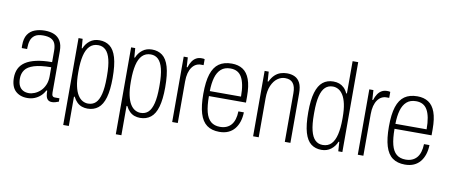

<svg xmlns="http://www.w3.org/2000/svg" viewBox="-75 -1036 3563 1521"><g transform="rotate(10 1706.5 -275.0)"><path d="M166 12Q136 12 112 3Q88 -6 70.5 -23Q53 -40 44 -66.5Q35 -93 35 -128Q35 -170 50.5 -202Q66 -234 99 -256Q132 -278 185 -290Q238 -302 312 -302V-392Q312 -428 302.5 -451Q293 -474 269.5 -486Q246 -498 206 -498Q162 -498 139 -481.5Q116 -465 107.5 -438.5Q99 -412 99 -380V-370H56Q55 -375 55 -380Q55 -385 55 -392Q55 -448 76 -479.5Q97 -511 133 -524.5Q169 -538 213 -538Q257 -538 289 -524Q321 -510 339 -479.5Q357 -449 357 -399V-65Q357 -46 363 -38Q369 -30 380 -30H419V-3Q406 2 392.5 6Q379 10 365 10Q343 10 331.5 -1.5Q320 -13 316.5 -32Q313 -51 313 -73H306Q293 -47 272 -28Q251 -9 224.5 1.5Q198 12 166 12ZM172 -28Q194 -28 218.5 -38Q243 -48 264 -67.5Q285 -87 298.5 -117.5Q312 -148 312 -188V-261Q225 -260 175 -244.5Q125 -229 104 -200Q83 -171 83 -130Q83 -95 94 -72.5Q105 -50 125 -39Q145 -28 172 -28Z M485 173V-526H518L524 -451H529Q544 -489 575.5 -513.5Q607 -538 652 -538Q701 -538 735.5 -512Q770 -486 788 -425.5Q806 -365 806 -261Q806 -164 788.5 -103.5Q771 -43 736 -15.5Q701 12 651 12Q627 12 605.5 4.5Q584 -3 566.5 -20Q549 -37 536 -63H530V173ZM648 -28Q686 -28 710 -51Q734 -74 746.5 -124Q759 -174 759 -255V-271Q759 -351 746.5 -401Q734 -451 709.5 -474.5Q685 -498 649 -498Q607 -498 580.5 -471Q554 -444 542 -392.5Q530 -341 530 -269V-256Q530 -192 539.5 -148.5Q549 -105 565.5 -78.5Q582 -52 603.5 -40Q625 -28 648 -28Z M908 173V-526H941L947 -451H952Q967 -489 998.5 -513.5Q1030 -538 1075 -538Q1124 -538 1158.5 -512Q1193 -486 1211 -425.5Q1229 -365 1229 -261Q1229 -164 1211.5 -103.5Q1194 -43 1159 -15.5Q1124 12 1074 12Q1050 12 1028.5 4.5Q1007 -3 989.5 -20Q972 -37 959 -63H953V173ZM1071 -28Q1109 -28 1133 -51Q1157 -74 1169.5 -124Q1182 -174 1182 -255V-271Q1182 -351 1169.5 -401Q1157 -451 1132.5 -474.5Q1108 -498 1072 -498Q1030 -498 1003.5 -471Q977 -444 965 -392.5Q953 -341 953 -269V-256Q953 -192 962.5 -148.5Q972 -105 988.5 -78.5Q1005 -52 1026.5 -40Q1048 -28 1071 -28Z M1331 0V-526H1364L1369 -448H1375Q1384 -477 1397.5 -497Q1411 -517 1429.5 -527.5Q1448 -538 1472 -538Q1481 -538 1487 -537.5Q1493 -537 1498 -535V-487H1476Q1455 -487 1437 -477.5Q1419 -468 1405 -448.5Q1391 -429 1383.5 -400.5Q1376 -372 1376 -334V0Z M1711 12Q1650 12 1611 -16.5Q1572 -45 1553.5 -106Q1535 -167 1535 -263Q1535 -362 1554.5 -422Q1574 -482 1614 -510Q1654 -538 1717 -538Q1769 -538 1805.5 -514.5Q1842 -491 1861 -439Q1880 -387 1880 -303V-253H1582Q1582 -175 1595 -125Q1608 -75 1636.5 -51.5Q1665 -28 1710 -28Q1739 -28 1761.5 -37.5Q1784 -47 1799.5 -65Q1815 -83 1823.5 -110.5Q1832 -138 1833 -174H1877Q1876 -133 1865 -99Q1854 -65 1833.5 -40Q1813 -15 1782.5 -1.5Q1752 12 1711 12ZM1582 -293H1833Q1833 -347 1825.5 -385.5Q1818 -424 1803.5 -449Q1789 -474 1766.5 -486Q1744 -498 1713 -498Q1666 -498 1637.5 -472.5Q1609 -447 1596 -401.5Q1583 -356 1582 -293Z M1982 0V-526H2015L2020 -448H2026Q2043 -483 2064 -502.5Q2085 -522 2110 -530Q2135 -538 2161 -538Q2197 -538 2224 -525Q2251 -512 2266.5 -481.5Q2282 -451 2282 -397V0H2237V-392Q2237 -419 2232 -438.5Q2227 -458 2216.5 -471.5Q2206 -485 2190.5 -491.5Q2175 -498 2152 -498Q2120 -498 2091.5 -477.5Q2063 -457 2045 -416Q2027 -375 2027 -314V0Z M2533 12Q2484 12 2449.5 -14Q2415 -40 2397 -100.5Q2379 -161 2379 -265Q2379 -363 2397 -423Q2415 -483 2449.5 -510.5Q2484 -538 2534 -538Q2560 -538 2581 -530.5Q2602 -523 2619.5 -506.5Q2637 -490 2649 -463H2655V-723H2700V0H2667L2662 -75H2656Q2641 -37 2609 -12.5Q2577 12 2533 12ZM2536 -28Q2579 -28 2605 -55Q2631 -82 2643 -133.5Q2655 -185 2655 -257V-270Q2655 -334 2645.5 -377.5Q2636 -421 2619.5 -447.5Q2603 -474 2581.5 -486Q2560 -498 2537 -498Q2500 -498 2475.5 -475Q2451 -452 2438.5 -402Q2426 -352 2426 -271V-255Q2426 -175 2438.5 -125Q2451 -75 2475.5 -51.5Q2500 -28 2536 -28Z M2824 0V-526H2857L2862 -448H2868Q2877 -477 2890.5 -497Q2904 -517 2922.5 -527.5Q2941 -538 2965 -538Q2974 -538 2980 -537.5Q2986 -537 2991 -535V-487H2969Q2948 -487 2930 -477.5Q2912 -468 2898 -448.5Q2884 -429 2876.5 -400.5Q2869 -372 2869 -334V0Z M3204 12Q3143 12 3104 -16.5Q3065 -45 3046.5 -106Q3028 -167 3028 -263Q3028 -362 3047.5 -422Q3067 -482 3107 -510Q3147 -538 3210 -538Q3262 -538 3298.5 -514.5Q3335 -491 3354 -439Q3373 -387 3373 -303V-253H3075Q3075 -175 3088 -125Q3101 -75 3129.5 -51.5Q3158 -28 3203 -28Q3232 -28 3254.5 -37.5Q3277 -47 3292.5 -65Q3308 -83 3316.5 -110.5Q3325 -138 3326 -174H3370Q3369 -133 3358 -99Q3347 -65 3326.5 -40Q3306 -15 3275.5 -1.5Q3245 12 3204 12ZM3075 -293H3326Q3326 -347 3318.5 -385.5Q3311 -424 3296.5 -449Q3282 -474 3259.5 -486Q3237 -498 3206 -498Q3159 -498 3130.5 -472.5Q3102 -447 3089 -401.5Q3076 -356 3075 -293Z"/></g></svg>

Font: Archivo Condensed Thin
Style: Regular
Weight: 250
Width: 3
Designer: Hector Gatti
Foundry: Omnibus-Type
Version: Version 2.001